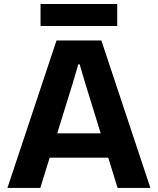

<svg xmlns="http://www.w3.org/2000/svg" viewBox="-20 -929 781 949"><path d="M259.4 -729H481L723.4 0H561.3L401.3 -517.1L373.7 -611H367L339.4 -517.1L179.1 0H16.7ZM246.1 -270H494L526.1 -149.7H214ZM180.4 -909.3H559.4V-800.6H180.4Z"/></svg>

Font: Mona Sans VF XLt
Style: Regular
Weight: 200
Designer: Deni Anggara
Foundry: GitHub
Version: Version 2.000;Glyphs 3.2.3 (3260)